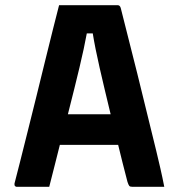

<svg xmlns="http://www.w3.org/2000/svg" viewBox="-20 -721 690 741"><path d="M170 0H44Q41 0 38 -3Q35 -6 36 -13Q44 -43 57 -95Q70 -147 86.5 -212.5Q103 -278 120.5 -349Q138 -420 154.5 -487.5Q171 -555 185 -610.5Q199 -666 208 -701H434Q443 -701 446 -690Q475 -577 509.5 -438.5Q544 -300 583 -139Q591 -106 599 -71Q607 -36 614 0H491Q482 0 479 -3.5Q476 -7 472 -19Q462 -57 453 -93Q444 -129 436 -162H211Q202 -125 191.5 -84.5Q181 -44 170 0ZM315 -592Q305 -537 287 -461.5Q269 -386 242 -280H407Q382 -383 364.5 -459.5Q347 -536 338 -592Z"/></svg>

Font: Recursive Sn Lnr St
Style: Bold
Weight: 700
Version: Version 1.079;hotconv 1.0.112;makeotfexe 2.5.65598; ttfautoh